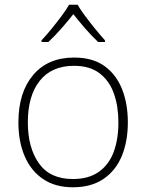

<svg xmlns="http://www.w3.org/2000/svg" viewBox="-20 -784 621 814"><path d="M522 -265Q522 -185 496.5 -123Q471 -61 419 -25.5Q367 10 289 10Q214 10 162.5 -25Q111 -60 84.5 -122Q58 -184 58 -265Q58 -392 120.5 -466Q183 -540 294 -540Q373 -540 423 -504Q473 -468 497.5 -406Q522 -344 522 -265ZM98 -265Q98 -158 145 -91.5Q192 -25 289 -25Q356 -25 399 -55.5Q442 -86 462 -140Q482 -194 482 -265Q482 -333 463 -387Q444 -441 402.5 -473Q361 -505 294 -505Q199 -505 148.5 -441.5Q98 -378 98 -265ZM309 -764Q321 -743 341.5 -715.5Q362 -688 384.5 -660.5Q407 -633 425 -613V-606H396Q369 -631 341 -663.5Q313 -696 291 -724Q269 -696 240.5 -663.5Q212 -631 185 -606H156V-613Q175 -633 197.5 -660.5Q220 -688 240.5 -715.5Q261 -743 273 -764Z"/></svg>

Font: Noto Sans ExtraLight
Style: Regular
Weight: 200
Designer: Monotype Design Team
Foundry: Monotype Imaging Inc.
Version: Version 2.007